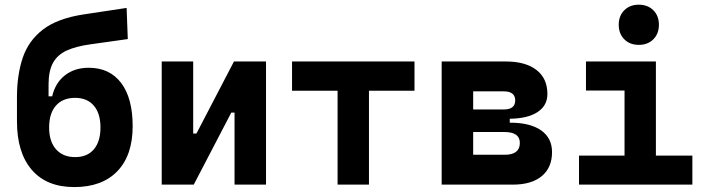

<svg xmlns="http://www.w3.org/2000/svg" viewBox="-20 -776 2970 807"><path d="M292 10.3Q175.8 10.3 113.5 -62.3Q51.3 -134.8 51.3 -265.6V-368.2Q51.3 -460.4 75.4 -532.7Q99.6 -605 160.9 -652.1Q222.2 -699.2 334 -715.8L512.2 -742.7L517.1 -611.8L360.8 -589.8Q299.8 -581.5 260.7 -563.7Q221.7 -545.9 202.9 -512Q184.1 -478 184.1 -420.9V-371.1H199.2Q212.9 -428.7 253.7 -460Q294.4 -491.2 353 -491.2Q440.9 -491.2 489.3 -427.2Q537.6 -363.3 537.6 -245.6Q537.6 -123.5 473.4 -56.6Q409.2 10.3 292 10.3ZM295.9 -115.7Q346.7 -115.7 374.5 -148.4Q402.3 -181.2 402.3 -240.2Q402.3 -299.3 374.3 -332Q346.2 -364.7 295.9 -364.7Q244.1 -364.7 215.3 -332.3Q186.5 -299.8 186.5 -240.2Q186.5 -181.2 215.6 -148.4Q244.6 -115.7 295.9 -115.7Z M659.7 0V-517.6H792V-214.8H805.7L963.4 -517.6H1098.1V0H965.8V-302.7H952.1L794.4 0Z M1398.9 0V-394.5H1207.5V-517.6H1722.2V-394.5H1530.8V0Z M1836.4 0V-517.6H2105.5Q2189 -517.6 2234.9 -481.9Q2280.8 -446.3 2280.8 -380.9Q2280.8 -332 2239.3 -304.9Q2197.8 -277.8 2122.6 -276.9V-260.3H2125Q2208.5 -260.3 2254.4 -228Q2300.3 -195.8 2300.3 -136.7Q2300.3 -71.8 2257.3 -35.9Q2214.4 0 2135.7 0ZM1968.8 -125.5H2101.1Q2165 -125.5 2165 -175.3Q2165 -221.2 2099.6 -221.2H1968.8ZM1968.8 -315.9H2097.7Q2145.5 -315.9 2145.5 -354Q2145.5 -392.1 2096.7 -392.1H1968.8Z M2413.6 0V-122.1H2605V-395.5H2442.9V-517.6H2736.8V-122.1H2890.1V0ZM2665 -587.4Q2627.4 -587.4 2604 -610.8Q2580.6 -634.3 2580.6 -671.9Q2580.6 -709.5 2604 -732.9Q2627.4 -756.3 2665 -756.3Q2702.6 -756.3 2726.1 -732.9Q2749.5 -709.5 2749.5 -671.9Q2749.5 -634.3 2726.1 -610.8Q2702.6 -587.4 2665 -587.4Z"/></svg>

Font: Cascadia Code PL
Style: Bold
Weight: 700
Monospace: yes
Designer: Aaron Bell
Foundry: Saja Typeworks
Version: Version 2404.023; ttfautohint (v1.8.4)